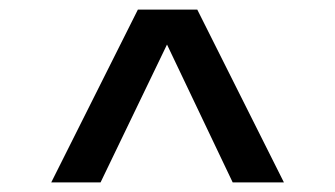

<svg xmlns="http://www.w3.org/2000/svg" viewBox="-20 -735 700 401"><path d="M294 -715H392L573 -354H466ZM268 -715H364L190 -354H87Z"/></svg>

Font: Wix Madefor Display SemiBold
Style: Regular
Weight: 600
Designer: Dalton Maag Ltd
Foundry: Dalton Maag Ltd
Version: Version 3.100